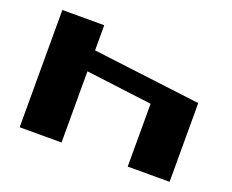

<svg xmlns="http://www.w3.org/2000/svg" viewBox="-113 -888 1301 1077"><g transform="rotate(20 537.5 -350.0)"><path d="M90 0V-700H340V-550L985 -470V0H735V-375L340 -425V0Z"/></g></svg>

Font: Stalin One
Style: Regular
Weight: 400
Designer: Jovanny Lemonad
Foundry: Alexey Maslov, Jovanny Lemonad
Version: Version 3.002; ttfautohint (v0.91) -l 8 -r 50 -G 200 -x 0 -w